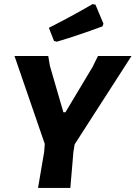

<svg xmlns="http://www.w3.org/2000/svg" viewBox="-20 -919 663 939"><path d="M433 -899 447 -896 486 -803 481 -790Q362 -746 258 -715L244 -719L219 -783Q328 -838 433 -899ZM623 -645 345 -213 339 -176 324 0H166L196 -176L199 -215L51 -645H216L224 -597L290 -370H300L433 -592L459 -645Z"/></svg>

Font: Alegreya Sans ExtraBold
Style: Italic
Weight: 800
Italic angle: -7°
Designer: Juan Pablo del Peral
Foundry: Huerta Tipografica
Version: Version 2.007